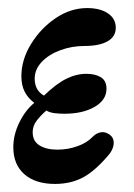

<svg xmlns="http://www.w3.org/2000/svg" viewBox="-20 -445 333 476"><path d="M116 11Q68 11 40.5 -13Q13 -37 13 -80Q13 -111 28 -141.5Q43 -172 65 -190Q49 -202 41 -218Q33 -234 33 -256Q33 -297 57 -336Q81 -375 118 -400Q155 -425 196 -425Q228 -425 247.5 -412Q267 -399 267 -376Q267 -354 246.5 -342.5Q226 -331 189 -331Q158 -331 129.5 -320.5Q101 -310 83.5 -291.5Q66 -273 66 -250Q66 -221 89 -208Q119 -237 144 -249.5Q169 -262 194 -262Q216 -262 230 -253.5Q244 -245 244 -225Q244 -197 214.5 -180Q185 -163 140 -163Q127 -163 115 -164.5Q103 -166 95 -171Q81 -159 71 -146Q61 -133 61 -117Q61 -95 78 -84.5Q95 -74 122 -74Q148 -74 172 -82.5Q196 -91 211 -107Q219 -115 230 -117Q241 -119 252 -111Q262 -104 262 -91Q262 -78 252 -64Q217 -22 186.5 -5.5Q156 11 116 11Z"/></svg>

Font: Junicode SmExp
Style: Bold Italic
Weight: 700
Width: 6
Italic angle: -11°
Designer: Peter S. Baker
Version: Version 2.205; ttfautohint (v1.8.4)